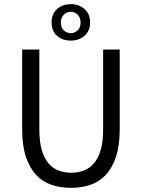

<svg xmlns="http://www.w3.org/2000/svg" viewBox="-20 -895 685 927"><path d="M87 -656H170V-269Q170 -210 182 -170Q194 -130 214.5 -106Q235 -82 263 -71.5Q291 -61 323 -61Q356 -61 384 -71.5Q412 -82 433 -106Q454 -130 466 -170Q478 -210 478 -269V-656H558V-271Q558 -192 540 -138Q522 -84 490.5 -50.5Q459 -17 416 -2.5Q373 12 323 12Q273 12 229.5 -2.5Q186 -17 154.5 -50.5Q123 -84 105 -138Q87 -192 87 -271ZM322 -699Q281 -699 255 -722.5Q229 -746 229 -787Q229 -827 255 -851Q281 -875 322 -875Q362 -875 388.5 -851Q415 -827 415 -787Q415 -746 388.5 -722.5Q362 -699 322 -699ZM322 -735Q341 -735 355 -748.5Q369 -762 369 -787Q369 -810 355 -824Q341 -838 322 -838Q302 -838 288 -824Q274 -810 274 -787Q274 -762 288 -748.5Q302 -735 322 -735Z"/></svg>

Font: Myanmar Sanpya
Style: Regular
Weight: 400
Designer: Danh Hong
Foundry: Google Inc.
Version: Version 2.00 November 22, 2015